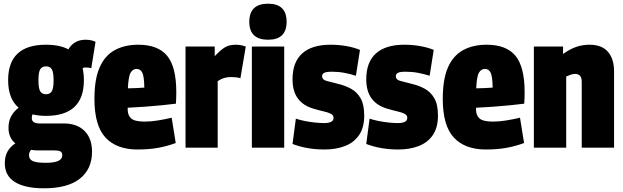

<svg xmlns="http://www.w3.org/2000/svg" viewBox="-20 -799 3373 1039"><path d="M229 -172Q189 -172 156 -180Q152 -172 152 -160Q152 -131 194 -131H324Q397 -131 437.5 -90.5Q478 -50 478 22Q478 116 412 168Q346 220 218 220Q115 220 60.5 186Q6 152 6 84Q6 47 21 20.5Q36 -6 63 -23Q26 -54 26 -107Q26 -144 41 -171Q56 -198 81 -216Q24 -264 24 -365Q24 -557 229 -557Q303 -557 350 -532Q381 -584 443 -584Q473 -584 497 -573L474 -430Q467 -432 459.5 -433Q452 -434 443 -434Q434 -434 427 -430Q434 -401 434 -365Q434 -172 229 -172ZM229 -289Q250 -289 260 -304.5Q270 -320 270 -365Q270 -409 260 -424.5Q250 -440 229 -440Q208 -440 198 -424.5Q188 -409 188 -365Q188 -320 198 -304.5Q208 -289 229 -289ZM137 41Q137 63 157 72.5Q177 82 228 82Q317 82 317 42Q317 27 308 21Q299 15 271 15H187Q167 15 149 12Q137 23 137 41Z M724 10Q611 10 551 -54.5Q491 -119 491 -264Q491 -371 519.5 -435Q548 -499 601.5 -528Q655 -557 728 -557Q835 -557 884.5 -497Q934 -437 934 -300Q934 -290 933.5 -271Q933 -252 932 -238Q902 -234 857 -229.5Q812 -225 763 -221.5Q714 -218 671 -216Q671 -213 671 -207Q671 -174 690.5 -157.5Q710 -141 763 -141Q796 -141 833.5 -147Q871 -153 909 -162L931 -25Q882 -7 833 1.5Q784 10 724 10ZM672 -321Q695 -321 720.5 -322.5Q746 -324 761 -325Q760 -386 750 -406Q740 -426 719 -426Q699 -426 687 -406Q675 -386 672 -321Z M1142 -547V-495Q1173 -528 1196.5 -542.5Q1220 -557 1256 -557Q1267 -557 1280.5 -555Q1294 -553 1310 -547L1281 -376Q1267 -380 1253 -381Q1239 -382 1229 -382Q1212 -382 1195 -377.5Q1178 -373 1158 -360V0H984V-547Z M1431 -584Q1329 -584 1329 -681Q1329 -779 1431 -779Q1531 -779 1531 -681Q1531 -584 1431 -584ZM1343 0V-547H1518V0Z M1563 -20 1581 -157Q1601 -150 1628 -144.5Q1655 -139 1683.5 -136Q1712 -133 1734 -133Q1785 -133 1785 -161Q1785 -176 1770 -183.5Q1755 -191 1730.5 -196.5Q1706 -202 1676 -211Q1621 -227 1592 -266Q1563 -305 1563 -370Q1563 -463 1615.5 -510Q1668 -557 1769 -557Q1813 -557 1855 -549.5Q1897 -542 1928 -529L1906 -389Q1875 -399 1842.5 -405Q1810 -411 1772 -411Q1749 -411 1736 -405.5Q1723 -400 1723 -386Q1723 -368 1746 -361.5Q1769 -355 1810 -345Q1848 -336 1880 -318.5Q1912 -301 1931.5 -267Q1951 -233 1951 -174Q1951 -109 1923.5 -68.5Q1896 -28 1847.5 -9Q1799 10 1736 10Q1641 10 1563 -20Z M1962 -20 1980 -157Q2000 -150 2027 -144.5Q2054 -139 2082.5 -136Q2111 -133 2133 -133Q2184 -133 2184 -161Q2184 -176 2169 -183.5Q2154 -191 2129.5 -196.5Q2105 -202 2075 -211Q2020 -227 1991 -266Q1962 -305 1962 -370Q1962 -463 2014.5 -510Q2067 -557 2168 -557Q2212 -557 2254 -549.5Q2296 -542 2327 -529L2305 -389Q2274 -399 2241.5 -405Q2209 -411 2171 -411Q2148 -411 2135 -405.5Q2122 -400 2122 -386Q2122 -368 2145 -361.5Q2168 -355 2209 -345Q2247 -336 2279 -318.5Q2311 -301 2330.5 -267Q2350 -233 2350 -174Q2350 -109 2322.5 -68.5Q2295 -28 2246.5 -9Q2198 10 2135 10Q2040 10 1962 -20Z M2609 10Q2496 10 2436 -54.5Q2376 -119 2376 -264Q2376 -371 2404.5 -435Q2433 -499 2486.5 -528Q2540 -557 2613 -557Q2720 -557 2769.5 -497Q2819 -437 2819 -300Q2819 -290 2818.5 -271Q2818 -252 2817 -238Q2787 -234 2742 -229.5Q2697 -225 2648 -221.5Q2599 -218 2556 -216Q2556 -213 2556 -207Q2556 -174 2575.5 -157.5Q2595 -141 2648 -141Q2681 -141 2718.5 -147Q2756 -153 2794 -162L2816 -25Q2767 -7 2718 1.5Q2669 10 2609 10ZM2557 -321Q2580 -321 2605.5 -322.5Q2631 -324 2646 -325Q2645 -386 2635 -406Q2625 -426 2604 -426Q2584 -426 2572 -406Q2560 -386 2557 -321Z M2869 0V-547H3027V-507Q3066 -535 3100.5 -546Q3135 -557 3170 -557Q3237 -557 3270 -518.5Q3303 -480 3303 -413V0H3128V-356Q3128 -380 3118 -389.5Q3108 -399 3093 -399Q3081 -399 3069 -395Q3057 -391 3044 -385V0Z"/></svg>

Font: Georama SemiCondensed ExtraBold
Style: Regular
Weight: 800
Width: 4
Designer: Jean-Baptiste Levee
Foundry: Production Type
Version: Version 1.000